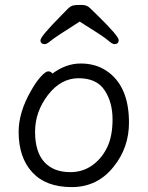

<svg xmlns="http://www.w3.org/2000/svg" viewBox="-20 -745 602 783"><path d="M267 -43Q316 -43 354.5 -69.5Q393 -96 416 -142Q439 -188 439 -258Q439 -328 406.5 -377Q374 -426 301 -426Q228 -426 175.5 -357.5Q123 -289 123 -207.5Q123 -126 160.5 -84.5Q198 -43 267 -43ZM194 -445Q249 -486 309 -486Q369 -486 413 -457Q506 -396 506 -245Q506 -143 444 -66Q378 18 272.5 18Q167 18 111.5 -42.5Q56 -103 56 -207Q56 -287 106 -374Q126 -410 146 -432Q166 -454 176.5 -454Q187 -454 194 -445ZM305 -657Q204 -593 187.5 -579Q171 -565 163 -565Q145 -565 145 -580.5Q145 -596 226 -678Q246 -699 257.5 -710Q269 -721 279.5 -723Q290 -725 312 -725Q334 -725 346 -713Q358 -701 378 -682Q464 -598 464 -581.5Q464 -565 446 -565Q438 -565 420.5 -580.5Q403 -596 305 -657Z"/></svg>

Font: LXGW WenKai Lite
Style: Regular
Weight: 400
Designer: LXGW / Fontworks Inc.
Foundry: LXGW / Fontworks Inc.
Version: Version 1.511; March 25, 2025